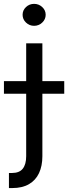

<svg xmlns="http://www.w3.org/2000/svg" viewBox="-59 -770 352 995"><path d="M76.7 -545.4H160.6V39.6Q160.6 89.8 143.3 127Q126 164.1 91.3 184.3Q56.6 204.6 4.4 204.6Q0 204.6 -4.2 204.6Q-8.3 204.6 -12.7 204.6V126.5Q-8.3 126.5 -4.9 126.5Q-1.5 126.5 2.9 126.5Q41.5 126.5 59.1 104Q76.7 81.5 76.7 39.6ZM-38.6 -284.2V-349.6H273.9V-284.2ZM117.7 -636.2Q93.3 -636.2 75.7 -653.1Q58.1 -669.9 58.1 -693.4Q58.1 -716.8 75.7 -733.4Q93.3 -750 117.7 -750Q142.1 -750 159.9 -733.4Q177.7 -716.8 177.7 -693.4Q177.7 -669.9 159.9 -653.1Q142.1 -636.2 117.7 -636.2Z"/></svg>

Font: Sahel VF Regular
Style: Regular
Weight: 400
Foundry: Saber Rastikerdar (saber.rastikerdar@gmail.com)
Version: Version 3.4.0